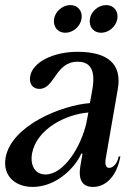

<svg xmlns="http://www.w3.org/2000/svg" viewBox="-26 -720 529 756"><path d="M340 16C397 16 436 -35 448 -104H441C436 -74 418 -59 404 -59C390 -59 386 -74 391 -100L438 -370C455 -468 398 -516 280 -516C181 -516 102 -474 93 -420C88 -394 100 -370 129 -370C190 -370 191 -477 280 -477C318 -477 353 -458 338 -370L328 -314C219 -306 19 -227 -4 -99C-16 -29 32 16 103 16C194 16 268 -57 294 -115H299L291 -70C281 -15 296 16 340 16ZM100 -115C118 -213 234 -270 322 -277L314 -235C293 -143 226 -33 153 -33C114 -33 92 -66 100 -115ZM187 -646C182 -615 201 -591 231 -591C261 -591 290 -615 295 -646C300 -676 281 -700 251 -700C221 -700 192 -676 187 -646ZM328 -646C323 -615 342 -591 372 -591C402 -591 431 -615 436 -646C441 -676 422 -700 392 -700C362 -700 333 -676 328 -646Z"/></svg>

Font: RL Madena Oblique
Style: Regular
Weight: 400
Italic angle: -10°
Designer: I Kadek Wantara Putra
Foundry: Roughlines ID
Version: Version 1.000;Glyphs 3.1.2 (3151)